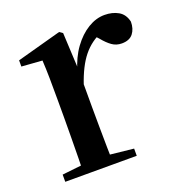

<svg xmlns="http://www.w3.org/2000/svg" viewBox="-104 -635 692 727"><g transform="rotate(-20 242.0 -271.5)"><path d="M38 0V-29L147 -41H214L326 -29V0ZM114 0Q115 -25 115.5 -66.5Q116 -108 116.5 -153Q117 -198 117 -232V-301Q117 -352 116.5 -388.5Q116 -425 114 -461L31 -467V-492L210 -541L223 -532L230 -390V-389V-232Q230 -198 230.5 -153Q231 -108 231.5 -66.5Q232 -25 233 0ZM229 -320 201 -377H224Q239 -429 266 -466Q293 -503 326 -523Q359 -543 393 -543Q425 -543 448.5 -529.5Q472 -516 479 -485Q479 -456 464.5 -437.5Q450 -419 419 -419Q397 -419 380 -431Q363 -443 345 -465L322 -490L362 -486Q315 -467 283.5 -428Q252 -389 229 -320Z"/></g></svg>

Font: Noto Serif SC ExtraLight SemiBold
Style: Regular
Weight: 600
Version: Version 2.002-H1;hotconv 1.1.0;makeotfexe 2.6.0